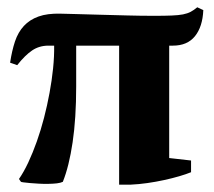

<svg xmlns="http://www.w3.org/2000/svg" viewBox="-20 -500 588 528"><path d="M505.4 -58.6V-26.4Q492.2 -21 473.1 -15.4Q454.1 -9.8 431.6 -4.9Q409.2 0 385.5 3.4Q361.8 6.8 339.4 7.8H307.6V-374.5H189.5V-262.2Q189.5 -174.8 179.7 -108.6Q169.9 -42.5 152.8 0Q147 2.9 136.5 4.2Q126 5.4 113 5.6Q100.1 5.9 86.7 5.1Q73.2 4.4 62.5 3.4Q51.8 2.4 44.7 1.5Q37.6 0.5 37.6 0L32.2 -7.8Q45.4 -26.9 57.9 -53.5Q70.3 -80.1 81.3 -111.1Q92.3 -142.1 101.1 -176Q109.9 -210 116.2 -244.4Q122.6 -278.8 126 -312Q129.4 -345.2 128.9 -374.5H113.3Q87.9 -374.5 68.4 -361.3Q48.8 -348.1 27.3 -320.8L7.8 -327.6Q12.7 -360.4 21.2 -386Q29.8 -411.6 45.7 -428.7Q61.5 -445.8 85.9 -454.6Q110.4 -463.4 146.5 -462.4Q156.7 -462.4 186.3 -461.4Q215.8 -460.4 254.4 -459.5Q293.9 -458.5 330.1 -457.5Q366.2 -456.5 404.3 -456.5Q433.6 -456.5 452.1 -457.3Q470.7 -458 483.2 -460.4Q495.6 -462.9 504.4 -467.5Q513.2 -472.2 522.5 -480L539.1 -472.2Q537.1 -426.3 516.1 -400.4Q495.1 -374.5 455.6 -374.5H445.3V-65.4Z"/></svg>

Font: PT Astra Serif
Style: Bold
Weight: 700
Designer: A.Korolkova, I. Chaeva
Foundry: ParaType Ltd
Version: Version 1.002